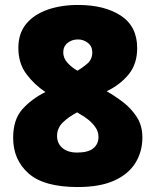

<svg xmlns="http://www.w3.org/2000/svg" viewBox="-20 -744 626 774"><path d="M295 -724Q401 -724 467 -681Q533 -638 533 -550Q533 -486 498.5 -444Q464 -402 410 -376Q444 -357 477 -331.5Q510 -306 532 -271.5Q554 -237 554 -190Q554 -133 526 -87.5Q498 -42 440.5 -16Q383 10 293 10Q157 10 95 -45Q33 -100 33 -188Q33 -262 70 -303.5Q107 -345 163 -373Q118 -403 86 -446Q54 -489 54 -551Q54 -609 85 -647Q116 -685 170.5 -704.5Q225 -724 295 -724ZM294 -585Q270 -585 252.5 -571Q235 -557 235 -533Q235 -510 251.5 -491.5Q268 -473 292 -459Q313 -471 332.5 -488Q352 -505 352 -533Q352 -557 334.5 -571Q317 -585 294 -585ZM210 -196Q210 -166 231.5 -147.5Q253 -129 291 -129Q335 -129 356 -146Q377 -163 377 -192Q377 -214 364 -232Q351 -250 334 -263Q317 -276 304 -283L291 -291Q258 -274 234 -251Q210 -228 210 -196Z"/></svg>

Font: Noto Sans Cherokee Black
Style: Regular
Weight: 900
Designer: Monotype Design Team
Foundry: Monotype Imaging Inc.
Version: Version 2.001; ttfautohint (v1.8.4.7-5d5b)